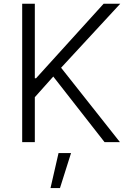

<svg xmlns="http://www.w3.org/2000/svg" viewBox="-20 -747 680 1009"><path d="M96.6 0H163V-236.2L259.9 -344.8L529.5 0H610.4L301.1 -391L611.9 -727.3H524.5L169.4 -335.6H163V-727.3H96.6ZM245.4 241.5H295.1L353.3 57.5H287.6Z"/></svg>

Font: TID UI Light
Style: Regular
Weight: 300
Designer: The TID Project Authors
Foundry: Bakken & Bæck
Version: Version 1.001;hotconv 1.0.109;makeotfexe 2.5.65596